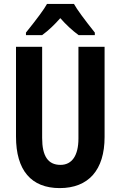

<svg xmlns="http://www.w3.org/2000/svg" viewBox="-20 -954 618 984"><path d="M113 -774H196C230 -799 260 -828 289 -861C319 -827 350 -798 383 -774H466V-787C412 -855 374 -906 359 -934H221C207 -908 171 -859 113 -787ZM286 10C433 10 516 -82 516 -252V-714H382V-244C382 -157 349 -109 290 -109C226 -109 196 -154 196 -247V-714H62V-254C62 -81 140 10 286 10Z"/></svg>

Font: Kathrein 77 Bold Condensed
Style: Regular
Weight: 700
Width: 3
Designer: Lazydogs Typefoundry, based on Open Sans by Ascender Corporation
Foundry: Lazydogs Typefoundry
Version: Version 1.003;PS 001.003;hotconv 1.0.88;makeotf.lib2.5.64775